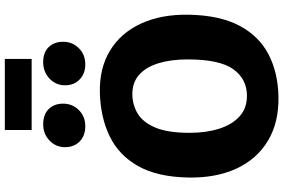

<svg xmlns="http://www.w3.org/2000/svg" viewBox="-214 -982 1203 816"><g transform="rotate(-90 388.0 -573.5)"><path d="M386 8Q276 10 198.2 -36.8Q120.5 -83.5 80.2 -170.2Q40 -257 42 -375Q44.5 -507 90.8 -588.8Q137 -670.5 217 -709.2Q297 -748 400 -751Q505.5 -754 581 -708.2Q656.5 -662.5 696.2 -576.5Q736 -490.5 734 -373Q731.5 -241 687 -157.5Q642.5 -74 565 -34Q487.5 6 386 8ZM389 -126Q461 -126 502.5 -184.2Q544 -242.5 544 -378Q544 -448 528 -501Q512 -554 479.5 -583.5Q447 -613 397 -613Q351.5 -613 314 -590.5Q276.5 -568 254.2 -515Q232 -462 232 -370Q232 -299 249.5 -244Q267 -189 301.8 -157.5Q336.5 -126 389 -126ZM260 -813Q219.5 -813 195.2 -837Q171 -861 171 -899Q171 -938 199.2 -965Q227.5 -992 268 -992Q309.5 -992 332.8 -968.8Q356 -945.5 356 -907Q356 -868 328.8 -840.5Q301.5 -813 260 -813ZM523 -813Q483.5 -813 458.8 -837Q434 -861 434 -899Q434 -938 462.5 -965Q491 -992 532 -992Q573.5 -992 596.2 -968.8Q619 -945.5 619 -907Q619 -868 591.8 -840.5Q564.5 -813 523 -813ZM244 -1041V-1155H546V-1041Z"/></g></svg>

Font: Koeln Type Sans ExtraBold
Style: Regular
Weight: 800
Designer: Eben Sorkin
Foundry: Eben Sorkin
Version: Version 2.001